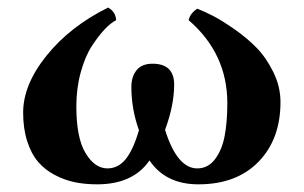

<svg xmlns="http://www.w3.org/2000/svg" viewBox="-20 -476 800 506"><path d="M719.2 -207C719.2 -234 713 -260.3 700.4 -285.9C687.9 -311.4 673.1 -332.9 656 -350.3C638.9 -367.8 619.2 -384.2 596.9 -399.7C574.6 -415.1 556.2 -426.6 541.5 -434.1C526.9 -441.6 513 -447.9 500 -453.1C487.6 -445.3 480 -435.2 477.1 -422.9C545.1 -364.3 579.1 -291.3 579.1 -204.1C579.1 -170.9 576.7 -142 572 -117.4C567.3 -92.9 558.8 -72.5 546.6 -56.4C534.4 -40.3 518.9 -32.2 500 -32.2C464.5 -32.2 436.2 -66.1 415 -133.8C431 -177.1 439 -216.8 439 -252.9C439 -289.7 419.9 -308.1 381.8 -308.1C363 -308.1 349 -302.3 339.8 -290.8C330.7 -279.2 326.2 -264.6 326.2 -247.1C326.2 -208.3 332.8 -170.2 346.2 -132.8C336.1 -98.3 324.5 -72.9 311.3 -56.6C298.1 -40.4 282.1 -32.2 263.2 -32.2C241 -32.2 221.8 -45.6 205.6 -72.3C189.3 -99 181.2 -140.1 181.2 -195.8C181.2 -227.7 185.1 -257.7 192.9 -285.9C200.7 -314 210.5 -337.2 222.4 -355.2C234.3 -373.3 245.6 -387.9 256.3 -399.2C267.1 -410.4 277 -418.3 286.1 -422.9C285.2 -437.5 278.2 -448.6 265.1 -456.1C198.4 -423.2 144.4 -381.1 103 -329.8C61.7 -278.6 41 -228.4 41 -179.2C41 -150.9 44.6 -125.7 51.8 -103.5C58.9 -81.4 68.5 -63.3 80.6 -49.3C92.6 -35.3 107.2 -23.8 124.3 -14.9C141.4 -5.9 158.9 0.4 177 4.2C195.1 7.9 214.7 9.8 235.8 9.8C299 9.8 345.1 -11.2 374 -53.2C402.3 -11.2 445.3 9.8 502.9 9.8C570 9.8 622.8 -10.1 661.4 -49.8C700 -89.5 719.2 -141.9 719.2 -207Z"/></svg>

Font: Linux Biolinum G
Style: Bold
Weight: 700
Designer: Philipp H. Poll
Foundry: Philipp H. Poll
Version: Version 1.1.0